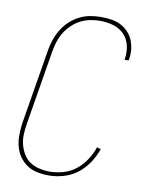

<svg xmlns="http://www.w3.org/2000/svg" viewBox="-85 -804 669 873"><g transform="rotate(10 250.0 -367.5)"><path d="M200 8Q173 8 146.5 2.5Q120 -3 99 -17.5Q78 -32 63.5 -53.5Q49 -75 43 -100.5Q37 -126 37.5 -153.5Q38 -181 42 -208L99 -553Q103 -578 111.5 -602.5Q120 -627 134 -650Q148 -673 168 -691.5Q188 -710 211.5 -722Q235 -734 261 -738.5Q287 -743 311 -743Q335 -743 358 -739.5Q381 -736 400.5 -726.5Q420 -717 435.5 -701Q451 -685 459.5 -665Q468 -645 470.5 -622Q473 -599 469 -575L468 -570H449L450 -575Q455 -606 448 -636Q441 -666 420.5 -687Q400 -708 370.5 -716.5Q341 -725 310 -725Q287 -725 264 -720.5Q241 -716 219.5 -705Q198 -694 180 -676.5Q162 -659 149.5 -638.5Q137 -618 130 -595.5Q123 -573 119 -550L62 -205Q58 -181 57 -156Q56 -131 62 -108.5Q68 -86 80 -66Q92 -46 111 -33.5Q130 -21 153.5 -15.5Q177 -10 202 -10Q233 -10 264.5 -19Q296 -28 322 -48.5Q348 -69 366.5 -97.5Q385 -126 395 -156L413 -151Q402 -118 381.5 -87Q361 -56 332.5 -34Q304 -12 269 -2Q234 8 200 8Z"/></g></svg>

Font: Iosevka Thin
Style: Italic
Weight: 100
Italic angle: -9°
Monospace: yes
Designer: Belleve Invis
Foundry: Belleve Invis
Version: Version 32.5.0; ttfautohint (v1.8.4)